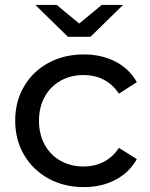

<svg xmlns="http://www.w3.org/2000/svg" viewBox="-20 -757 611 783"><path d="M42 -265Q42 -343 78 -404.5Q114 -466 177.5 -500.5Q241 -535 322 -535Q394 -535 450.5 -506Q507 -477 538 -422L465 -375Q440 -413 403 -432Q366 -451 321 -451Q269 -451 227.5 -428Q186 -405 162.5 -362.5Q139 -320 139 -265Q139 -209 162.5 -166.5Q186 -124 227.5 -101Q269 -78 321 -78Q366 -78 403 -97Q440 -116 465 -154L538 -108Q507 -53 450.5 -23.5Q394 6 322 6Q241 6 177.5 -29Q114 -64 78 -125.5Q42 -187 42 -265ZM482 -737 349 -607H257L124 -737H211L303 -661L395 -737Z"/></svg>

Font: Montserrat Alternates Medium
Style: Regular
Weight: 500
Designer: Julieta Ulanovsky
Foundry: Julieta Ulanovsky
Version: Version 7.200